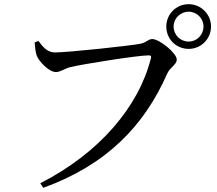

<svg xmlns="http://www.w3.org/2000/svg" viewBox="-20 -852 1040 919"><path d="M883 -618C942 -618 990 -665 990 -725C990 -784 942 -832 883 -832C823 -832 776 -784 776 -725C776 -665 823 -618 883 -618ZM883 -796C922 -796 954 -764 954 -725C954 -685 922 -653 883 -653C843 -653 811 -685 811 -725C811 -764 843 -796 883 -796ZM164 -656 146 -649C148 -621 150 -605 155 -588C165 -559 214 -507 248 -507C269 -507 291 -525 318 -531C375 -545 640 -587 691 -587C700 -587 706 -585 702 -572C644 -342 456 -119 173 25L187 47C491 -63 671 -251 780 -499C795 -532 826 -542 826 -567C826 -598 743 -665 709 -665C689 -665 684 -650 654 -643C605 -633 305 -601 242 -601C206 -601 183 -630 164 -656Z"/></svg>

Font: Noto Serif CJK JP Medium
Style: Regular
Weight: 500
Designer: Ryoko NISHIZUKA 西塚涼子 (kana & ideographs); Frank Grießhammer (Latin, Greek & Cyrillic); Wenlong ZHANG 张文龙 (bopomofo); San
Foundry: Adobe Systems Incorporated
Version: Version 1.000;PS 1;hotconv 16.6.53;makeotf.lib2.5.65590